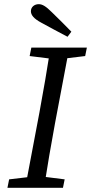

<svg xmlns="http://www.w3.org/2000/svg" viewBox="-20 -897 435 917"><path d="M15.5 0H280.7L288.8 -40.4L169.4 -55.4H151.1L23.6 -40.4L15.5 0ZM100.3 0H190.1C206.1 -103 224.1 -207 243.1 -310L311.1 -669.7H221.3C205.3 -566.7 187.3 -462.7 168.3 -359.7L100.3 0ZM121.6 -629.3 243.2 -614.3H262.4L386.8 -629.3L394.9 -669.7H129.7L121.6 -629.3ZM320.8 -745.7C290.6 -776.8 259.4 -808 227.3 -839C199.2 -867.1 182.2 -877.1 165 -877.1C144.7 -877.1 127.6 -863.8 127.6 -843.6C127.6 -825.6 140.5 -808.3 177.8 -788.3C218.1 -766.3 260.4 -743.4 302.6 -721.4L320.8 -745.7Z"/></svg>

Font: Source Serif Variable
Style: Italic
Weight: 389
Italic angle: -12°
Designer: Frank Grießhammer
Foundry: Adobe Systems Incorporated
Version: Version 3.001;hotconv 1.0.111;makeotfexe 2.5.65597